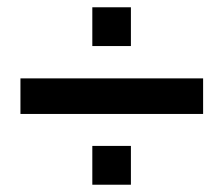

<svg xmlns="http://www.w3.org/2000/svg" viewBox="-20 -594 589 522"><path d="M335.9 -574.2V-468.8H231V-574.2ZM532.2 -380.9V-284.2H35.6V-380.9ZM335.9 -197.3V-91.8H231V-197.3Z"/></svg>

Font: Arimo SemiBold
Style: Italic
Weight: 600
Italic angle: -12°
Version: Version 1.33